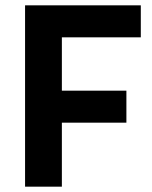

<svg xmlns="http://www.w3.org/2000/svg" viewBox="-20 -700 571 720"><path d="M212 -560H508V-680H74V0H212V-240H454V-360H212Z"/></svg>

Font: Online Auction - Bold
Style: Bold
Weight: 500
Designer: Mohamed Mostafa, the designer of Online Auction
Foundry: Kief Type Foundry
Version: ""